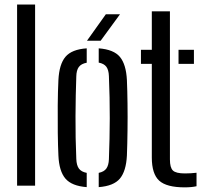

<svg xmlns="http://www.w3.org/2000/svg" viewBox="-20 -820 904 848"><path d="M55.5 0V-800H135V0Z M238 -133Q236 -174 235.2 -233.2Q234.5 -292.5 235 -354.5Q235.5 -416.5 238 -466.5Q241.5 -536.5 269.2 -569.2Q297 -602 363 -606.5V-543Q338.5 -538.5 328 -524Q317.5 -509.5 317 -482.5Q314 -402.5 313.5 -306.5Q313 -210.5 317 -118Q318 -90 328.5 -75.5Q339 -61 363 -56.5V6.5Q297 1.5 269 -31.2Q241 -64 238 -133ZM416 6.5V-56.5Q440 -61.5 450 -76Q460 -90.5 461 -116.5Q464.5 -207 464.8 -298.2Q465 -389.5 461 -484Q460 -511 449.8 -525Q439.5 -539 416 -543.5V-606.5Q482.5 -601.5 509.8 -568.5Q537 -535.5 540.5 -466.5Q542.5 -421 543.2 -362.5Q544 -304 543.2 -244Q542.5 -184 540.5 -133Q537 -64 509.5 -31.2Q482 1.5 416 6.5ZM364 -640 447.5 -757H510L424.5 -640Z M602.5 -538V-600H650.5V-770H730.5V-115.5Q730.5 -79.5 743.8 -66.8Q757 -54 797 -54Q812.5 -54 823 -54.8Q833.5 -55.5 848 -57V2.5Q826 7.5 796 7.5Q715.5 7.5 683 -22.2Q650.5 -52 650.5 -124.5V-538ZM768.5 -538V-600H836.5V-538Z"/></svg>

Font: Big Shoulders Stencil Text
Style: Regular
Weight: 400
Designer: Patric King
Foundry: XO Type Co
Version: Version 1.000